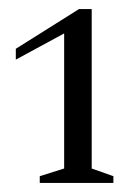

<svg xmlns="http://www.w3.org/2000/svg" viewBox="-20 -910 296 425"><path d="M68 -505V-520L122 -537V-836L15 -778V-802L155 -890H183V-537L231 -520V-505Z"/></svg>

Font: Spectral SC Light
Style: Regular
Weight: 300
Designer: Jean-Baptiste Levee
Foundry: Production Type
Version: Version 2.001